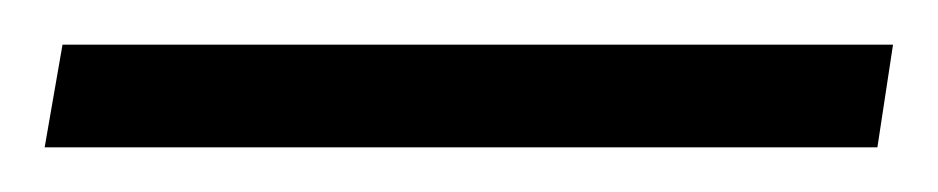

<svg xmlns="http://www.w3.org/2000/svg" viewBox="-24 34 420 86"><path d="M376 54 369 100H-4L4 54Z"/></svg>

Font: GFS Artemisia
Style: Bold Italic
Weight: 700
Italic angle: -12°
Designer: Designed by Takis Katsoulidis and George D. Matthiopoulos.
Foundry: Designed by Takis Katsoulidis and George D. Matthiopoulos.
Version: Version 1.0